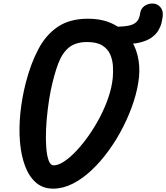

<svg xmlns="http://www.w3.org/2000/svg" viewBox="-20 -1088 967 1117"><path d="M289 9.5Q230 9.5 189.5 -25.5Q149 -60.5 126 -121.8Q103 -183 96.2 -262Q89.5 -341 98.5 -430Q107.5 -519 130.5 -608.5Q159.5 -720 203.8 -803.2Q248 -886.5 317.5 -932.8Q387 -979 490.5 -979Q572.5 -979 631.8 -951.2Q691 -923.5 728 -875.5Q765 -827.5 780.2 -766Q795.5 -704.5 788.5 -637.5Q781.5 -570.5 757.5 -496.8Q733.5 -423 696.8 -350.5Q660 -278 613.2 -213.2Q566.5 -148.5 513.2 -98.2Q460 -48 403 -19.2Q346 9.5 289 9.5ZM275 -560.5Q265 -510.5 257.8 -451.8Q250.5 -393 248 -335.5Q245.5 -278 249 -230.5Q252.5 -183 263 -154.5Q273.5 -126 292.5 -126Q318.5 -126 352.2 -148Q386 -170 422.8 -208.8Q459.5 -247.5 495 -297.8Q530.5 -348 560.5 -405Q590.5 -462 610.5 -520.8Q630.5 -579.5 636 -634Q639 -666.5 637 -702.8Q635 -739 621.2 -771Q607.5 -803 575.5 -823.2Q543.5 -843.5 486.5 -843.5Q421.5 -843.5 382.2 -812.5Q343 -781.5 319 -718.8Q295 -656 275 -560.5ZM684.5 -833 645 -932.5Q697 -932.5 728.5 -938.8Q760 -945 775.8 -962.2Q791.5 -979.5 795.5 -1011.5Q799.5 -1038 819.8 -1052.8Q840 -1067.5 867 -1067.5Q894.5 -1067.5 912.8 -1046.8Q931 -1026 926.5 -991Q924.5 -976.5 919.8 -955.5Q915 -934.5 901.8 -911.8Q888.5 -889 862.5 -870Q836.5 -851 793.2 -840.5Q750 -830 684.5 -833Z"/></svg>

Font: Edu QLD Hand
Style: Regular
Weight: 400
Designer: Tina and Corey Anderson, Eben Sorkin
Foundry: Sorkin Type Co.
Version: Version 2.000